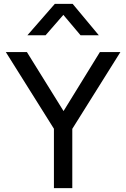

<svg xmlns="http://www.w3.org/2000/svg" viewBox="-20 -968 650 988"><path d="M257.5 0V-305.5L10 -700H118.5L307 -396.5L494 -700H599.5L352 -305V0ZM121 -786.5 262 -948H354L488.5 -786.5H394.5L306 -891.5L214.5 -786.5Z"/></svg>

Font: Geologica Thin Roman Light
Style: Regular
Weight: 300
Version: Version 1.010;gftools[0.9.28]